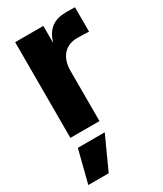

<svg xmlns="http://www.w3.org/2000/svg" viewBox="-189 -591 762 896"><g transform="rotate(-30 192.0 -143.0)"><path d="M48.8 0H205.6V-271C205.6 -346.2 248 -387.7 307.6 -387.7C332 -387.7 360.8 -386.7 372.1 -385.7V-517.1C359.4 -517.6 345.2 -518.1 327.6 -518.1C259.3 -518.1 220.7 -490.2 201.7 -426.3H200.7V-515.6H48.8ZM11.2 232.4H121.1L200.7 57.6H55.7Z"/></g></svg>

Font: Raveo Display
Style: Bold
Weight: 700
Designer: Jakub Foglar, Rasmus Andersson (Inter)
Foundry: Jakubfoglar.com
Version: Version 1.100;Glyphs 3.2.3 (3260)